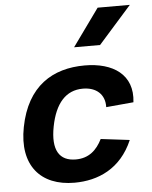

<svg xmlns="http://www.w3.org/2000/svg" viewBox="-57 -865 733 924"><g transform="rotate(-5 310.0 -403.0)"><path d="M548 -169.5 409 -186.5C383 -134.5 345 -99 281.5 -99C202.5 -99 167 -153 189 -266.5C210.5 -376.5 262 -435.5 344.5 -435.5C409.5 -435.5 451 -398.5 449 -337L581.5 -349C597.5 -482.5 499 -546 363 -546C208.5 -546 83.5 -472 45.5 -276C10 -93.5 102 12 265.5 12C380 12 490.5 -35.5 548 -169.5ZM320 -637.5 449.5 -817.5H605L445.5 -637.5Z"/></g></svg>

Font: Monaspace Neon
Style: Bold Italic
Weight: 700
Italic angle: -11°
Designer: Riley Cran & the Lettermatic Team
Foundry: Lettermatic
Version: Version 1.200 (Monaspace Neon)